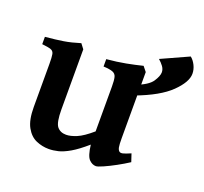

<svg xmlns="http://www.w3.org/2000/svg" viewBox="-106 -702 891 839"><g transform="rotate(20 339.0 -282.0)"><path d="M558.6 -54.7Q534.7 -39.1 505.1 -22.9Q475.6 -6.8 451.2 3.9Q426.8 14.6 418.9 14.6Q401.4 14.6 386.7 -0.7Q372.1 -16.1 366.2 -66.4Q325.7 -31.2 295.9 -13.9Q266.1 3.4 243.2 9Q220.2 14.6 199.2 14.6Q168.9 14.6 140.6 2.4Q112.3 -9.8 94 -42.5Q75.7 -75.2 75.7 -136.2V-336.4Q75.7 -367.2 73 -380.9Q70.3 -394.5 57.9 -398.9Q45.4 -403.3 16.6 -406.2V-440.4Q65.4 -444.8 100.3 -450.4Q135.3 -456.1 175.8 -468.8L192.9 -446.3V-167Q192.9 -106.4 207.5 -88.1Q222.2 -69.8 249.5 -69.8Q270 -69.8 298.1 -81.5Q326.2 -93.3 366.2 -127.9V-336.4Q366.2 -365.7 362.5 -379.9Q358.9 -394 345.2 -399.4Q331.5 -404.8 301.8 -406.2V-440.4Q350.6 -444.8 390.4 -452.4Q430.2 -460 465.3 -468.8L483.4 -446.3V-138.7Q483.4 -108.9 485.8 -96.9Q488.3 -85 494.6 -80.1Q500 -75.7 510.7 -78.1Q521.5 -80.6 546.4 -91.3ZM677.7 -508.8Q677.7 -470.2 627.9 -421.6Q578.1 -373 471.2 -333L458.5 -377.9Q515.1 -399.4 532.5 -425.5Q549.8 -451.7 549.8 -469.2Q549.8 -483.4 540.5 -496.1Q531.2 -508.8 518.1 -520L645 -577.6Q658.7 -566.9 668.2 -547.9Q677.7 -528.8 677.7 -508.8Z"/></g></svg>

Font: Gentium Plus
Style: Bold
Weight: 700
Designer: Victor Gaultney, Annie Olsen, Iska Routamaa, Becca Hirsbrunner
Foundry: SIL International
Version: Version 6.101